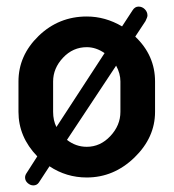

<svg xmlns="http://www.w3.org/2000/svg" viewBox="-20 -530 527 582"><path d="M243 -480Q299 -480 350 -450L382 -499Q389 -510 400 -510Q411 -510 419 -502Q427 -494 427 -483Q427 -478 421 -466L390 -419Q450 -362 450 -283V-191Q450 -113 387.5 -52.5Q325 8 243 8Q181 8 130 -26L98 23Q92 32 81 32Q72 32 64 25Q56 18 56 8Q56 1 61 -6L93 -56Q36 -115 36 -191V-283Q36 -362 97 -421Q158 -480 243 -480ZM345 -191V-283Q345 -307 332 -331L183 -106Q210 -85 243 -85Q284 -85 314.5 -117.5Q345 -150 345 -191ZM141 -191Q141 -165 151 -145L297 -369Q271 -387 243 -387Q201 -387 171 -355Q141 -323 141 -283Z"/></svg>

Font: Dosis
Style: SemiBold
Weight: 600
Designer: Edgar Tolentino, Pablo Impallari, Igino Marini
Foundry: Edgar Tolentino, Pablo Impallari, Igino Marini
Version: Version 1.007